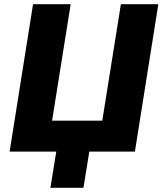

<svg xmlns="http://www.w3.org/2000/svg" viewBox="-20 -725 777 918"><path d="M221 173 249 0H26L138 -705H318L229 -148H469L558 -705H737L625 0H407L379 173Z"/></svg>

Font: Nunito Sans 10pt SemiCondensed Black
Style: Italic
Weight: 900
Width: 4
Italic angle: -9°
Designer: Vernon Adams
Foundry: Vernon Adams
Version: Version 3.101;gftools[0.9.27]